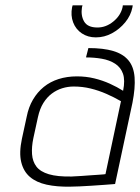

<svg xmlns="http://www.w3.org/2000/svg" viewBox="-20 -689 525 719"><path d="M477 -669H440L439 -662Q432 -631 404.5 -608.5Q377 -586 345 -586Q308 -586 295 -608.5Q282 -631 287 -662L289 -669H252L250 -662Q244 -631 254 -605Q264 -579 286.5 -564Q309 -549 339 -549Q371 -549 399.5 -564.5Q428 -580 449 -605.5Q470 -631 476 -662ZM441 -349Q419 -363 391.5 -375.5Q364 -388 333 -395.5Q302 -403 268 -403Q231 -403 199.5 -393Q168 -383 144 -363.5Q120 -344 103.5 -316Q87 -288 80 -252L62 -169Q51 -117 59.5 -82Q68 -47 92 -26.5Q116 -6 154.5 2.5Q193 11 243 10Q257 10 278 9Q299 8 322.5 6.5Q346 5 366.5 3.5Q387 2 399.5 1Q412 0 411 0L476 -304Q487 -360 484 -399.5Q481 -439 461 -463Q441 -487 404 -498Q367 -509 311 -509L302 -474Q333 -474 361.5 -469Q390 -464 411 -450.5Q432 -437 440.5 -413Q449 -389 441 -349ZM433 -310 375 -37Q375 -37 368 -36Q361 -35 348 -34.5Q335 -34 318.5 -32.5Q302 -31 284 -30Q266 -29 248 -28Q195 -27 163 -36.5Q131 -46 116.5 -65Q102 -84 100 -111.5Q98 -139 105 -172L122 -250Q129 -282 142.5 -303.5Q156 -325 174 -338.5Q192 -352 213 -358.5Q234 -365 256 -365Q289 -365 319.5 -357.5Q350 -350 378.5 -337.5Q407 -325 433 -310Z"/></svg>

Font: Advent Pro Light
Style: Italic
Weight: 300
Italic angle: -12°
Version: Version 3.000